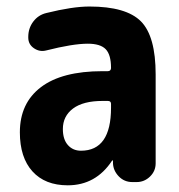

<svg xmlns="http://www.w3.org/2000/svg" viewBox="-20 -550 540 580"><path d="M315.4 -224.6V-236.3Q315.4 -245.1 305.7 -245.1H290Q231.4 -245.1 200.7 -222.2Q169.9 -199.2 169.9 -160.2Q169.9 -128.9 185.1 -111.8Q200.2 -94.7 224.6 -94.7Q315.4 -94.7 315.4 -224.6ZM250 -530.3Q361.3 -530.3 405.8 -485.4Q450.2 -440.4 450.2 -325.2V-56.6Q450.2 -33.2 433.1 -16.6Q416 0 392.6 0H379.9Q355.5 0 338.9 -17.1Q322.3 -34.2 321.3 -56.6V-64.5Q321.3 -65.4 320.3 -65.4Q318.4 -65.4 318.4 -64.5Q269.5 9.8 184.6 9.8Q116.2 9.8 78.1 -32.2Q40 -74.2 40 -150.4Q40 -238.3 103.5 -286.6Q167 -335 290 -335H305.7Q314.5 -335 315.4 -343.8V-344.7Q315.4 -384.8 299.3 -401.4Q283.2 -418 245.1 -418Q200.2 -418 119.1 -397.5Q99.6 -392.6 82.5 -404.3Q65.4 -416 65.4 -436.5V-438.5Q65.4 -464.8 80.6 -484.9Q95.7 -504.9 120.1 -510.7Q199.2 -530.3 250 -530.3Z"/></svg>

Font: Rounded Mgen+ 2m bold
Style: Bold
Weight: 700
Designer: [Source Han Sans]
Ryoko NISHIZUKA  (kana & ideographs); Paul D. Hunt (Latin, Greek & Cyrillic); Wenlong ZHANG  (bopomofo
Version: Version 1.059.20150602